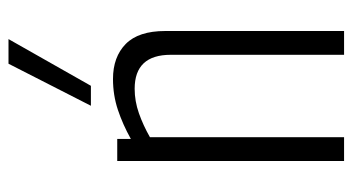

<svg xmlns="http://www.w3.org/2000/svg" viewBox="-209 -621 830 452"><g transform="rotate(-90 206.0 -395.0)"><path d="M53 0V-534H105V-502Q139 -521 173.5 -532.5Q208 -544 246 -544Q298 -544 328.5 -514Q359 -484 359 -421V0H303V-408Q303 -493 223 -493Q194 -493 165.5 -483Q137 -473 109 -457V0ZM183 -596 282 -790H340L230 -596Z"/></g></svg>

Font: Georama SemiCondensed Light
Style: Regular
Weight: 300
Width: 4
Designer: Jean-Baptiste Levee
Foundry: Production Type
Version: Version 1.000